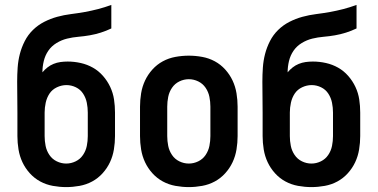

<svg xmlns="http://www.w3.org/2000/svg" viewBox="-20 -755 1540 783"><path d="M250 8Q223 8 195.5 3Q168 -2 144 -15Q120 -28 101.5 -48.5Q83 -69 71.5 -93.5Q60 -118 55.5 -145.5Q51 -173 51 -200V-296Q51 -328 50.5 -359.5Q50 -391 50 -422Q50 -451 52 -479.5Q54 -508 61 -535Q68 -562 81 -587.5Q94 -613 114.5 -633Q135 -653 160.5 -666Q186 -679 213.5 -686.5Q241 -694 269 -697.5Q297 -701 325 -706Q353 -711 380 -718Q407 -725 434 -735V-639Q413 -629 391 -622Q369 -615 346 -611Q323 -607 299.5 -605Q276 -603 253.5 -597.5Q231 -592 210.5 -579.5Q190 -567 177 -548Q164 -529 158.5 -506Q153 -483 153 -460Q162 -471 173.5 -480Q185 -489 198.5 -494.5Q212 -500 226.5 -502Q241 -504 256 -504Q283 -504 309.5 -498Q336 -492 359 -479Q382 -466 400 -445.5Q418 -425 429.5 -400.5Q441 -376 445 -349.5Q449 -323 449 -296V-200Q449 -173 444.5 -145.5Q440 -118 428.5 -93.5Q417 -69 398.5 -48.5Q380 -28 356 -15Q332 -2 304.5 3Q277 8 250 8ZM250 -88Q270 -88 288.5 -97Q307 -106 318.5 -123Q330 -140 334 -160Q338 -180 338 -200V-296Q338 -316 334 -336Q330 -356 319 -373Q308 -390 289.5 -399Q271 -408 251 -408Q231 -408 212 -399Q193 -390 182 -373.5Q171 -357 166.5 -336.5Q162 -316 162 -296V-200Q162 -180 166 -160Q170 -140 181.5 -123Q193 -106 211.5 -97Q230 -88 250 -88Z M750 8Q723 8 695.5 3Q668 -2 644 -15Q620 -28 601.5 -48.5Q583 -69 571.5 -93.5Q560 -118 555.5 -145.5Q551 -173 551 -200V-320Q551 -347 555.5 -374.5Q560 -402 571.5 -426.5Q583 -451 601.5 -471.5Q620 -492 644 -505Q668 -518 695.5 -523Q723 -528 750 -528Q777 -528 804.5 -523Q832 -518 856 -505Q880 -492 898.5 -471.5Q917 -451 928.5 -426.5Q940 -402 944.5 -374.5Q949 -347 949 -320V-200Q949 -173 944.5 -145.5Q940 -118 928.5 -93.5Q917 -69 898.5 -48.5Q880 -28 856 -15Q832 -2 804.5 3Q777 8 750 8ZM750 -88Q770 -88 788.5 -97Q807 -106 818.5 -123Q830 -140 834 -160Q838 -180 838 -200V-320Q838 -340 834 -360Q830 -380 818.5 -397Q807 -414 788.5 -423Q770 -432 750 -432Q730 -432 711.5 -423Q693 -414 681.5 -397Q670 -380 666 -360Q662 -340 662 -320V-200Q662 -180 666 -160Q670 -140 681.5 -123Q693 -106 711.5 -97Q730 -88 750 -88Z M1250 8Q1223 8 1195.5 3Q1168 -2 1144 -15Q1120 -28 1101.5 -48.5Q1083 -69 1071.5 -93.5Q1060 -118 1055.5 -145.5Q1051 -173 1051 -200V-296Q1051 -328 1050.5 -359.5Q1050 -391 1050 -422Q1050 -451 1052 -479.5Q1054 -508 1061 -535Q1068 -562 1081 -587.5Q1094 -613 1114.5 -633Q1135 -653 1160.5 -666Q1186 -679 1213.5 -686.5Q1241 -694 1269 -697.5Q1297 -701 1325 -706Q1353 -711 1380 -718Q1407 -725 1434 -735V-639Q1413 -629 1391 -622Q1369 -615 1346 -611Q1323 -607 1299.5 -605Q1276 -603 1253.5 -597.5Q1231 -592 1210.5 -579.5Q1190 -567 1177 -548Q1164 -529 1158.5 -506Q1153 -483 1153 -460Q1162 -471 1173.5 -480Q1185 -489 1198.5 -494.5Q1212 -500 1226.5 -502Q1241 -504 1256 -504Q1283 -504 1309.5 -498Q1336 -492 1359 -479Q1382 -466 1400 -445.5Q1418 -425 1429.5 -400.5Q1441 -376 1445 -349.5Q1449 -323 1449 -296V-200Q1449 -173 1444.5 -145.5Q1440 -118 1428.5 -93.5Q1417 -69 1398.5 -48.5Q1380 -28 1356 -15Q1332 -2 1304.5 3Q1277 8 1250 8ZM1250 -88Q1270 -88 1288.5 -97Q1307 -106 1318.5 -123Q1330 -140 1334 -160Q1338 -180 1338 -200V-296Q1338 -316 1334 -336Q1330 -356 1319 -373Q1308 -390 1289.5 -399Q1271 -408 1251 -408Q1231 -408 1212 -399Q1193 -390 1182 -373.5Q1171 -357 1166.5 -336.5Q1162 -316 1162 -296V-200Q1162 -180 1166 -160Q1170 -140 1181.5 -123Q1193 -106 1211.5 -97Q1230 -88 1250 -88Z"/></svg>

Font: Iosevka Curly
Style: Bold
Weight: 700
Monospace: yes
Designer: Belleve Invis
Foundry: Belleve Invis
Version: Version 22.1.2; ttfautohint (v1.8.4)